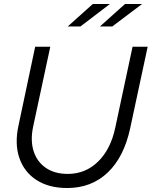

<svg xmlns="http://www.w3.org/2000/svg" viewBox="-20 -935 763 966"><path d="M318 11Q226 11 164 -29Q102 -69 77.5 -140Q53 -211 73 -303L157 -700H233L147 -299Q132 -229 149 -175Q166 -121 210.5 -90.5Q255 -60 321 -60Q410 -60 473.5 -122Q537 -184 560 -293L647 -700H723L635 -290Q604 -145 522 -67Q440 11 318 11ZM447 -915H533L385 -802H321ZM609 -915H695L545 -802H483Z"/></svg>

Font: Red Hat Display
Style: Italic
Weight: 400
Italic angle: -12°
Designer: Pentagram, MCKL
Foundry: Pentagram, MCKL
Version: Version 1.023; ttfautohint (v1.8.3)